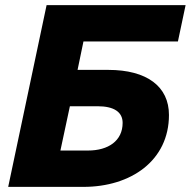

<svg xmlns="http://www.w3.org/2000/svg" viewBox="-20 -730 745 750"><path d="M12 0H306C492 0 640 -103 640 -281C640 -392 554 -457 403 -457H283L306 -568H675L705 -710H162ZM216 -142 253 -315H361C426 -315 459 -292 459 -250C459 -180 403 -142 324 -142Z"/></svg>

Font: Geist ExtraBold
Style: Italic
Weight: 800
Italic angle: -12°
Designer: Basement.studio, Andrés Briganti, Mateo Zaragoza
Foundry: Basement.studio, Vercel, Andrés Briganti, Guido Ferreyra, Mateo Zaragoza
Version: Version 1.500